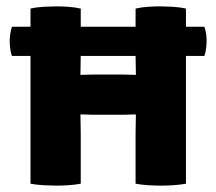

<svg xmlns="http://www.w3.org/2000/svg" viewBox="-20 -578 680 604"><path d="M17.5 -402Q13.5 -413.5 12 -426.5Q10.5 -439.5 10.5 -448.5Q10.5 -456.5 12 -469.2Q13.5 -482 17.5 -494H623Q627 -482 628.5 -471Q630 -460 630 -450.5Q630 -440.5 628.5 -427Q627 -413.5 623 -402ZM277 -217Q270 -217 262.5 -217.2Q255 -217.5 247.8 -217.8Q240.5 -218 233 -218Q210 -218 186.2 -217.5Q162.5 -217 139 -217V-343.5Q162.5 -343.5 186.2 -343Q210 -342.5 233 -342.5Q240.5 -342.5 247.8 -342.8Q255 -343 262.5 -343.2Q270 -343.5 277 -343.5H364.5Q371.5 -343.5 378.8 -343.2Q386 -343 393 -342.8Q400 -342.5 407.5 -342.5Q431 -342.5 453.8 -343Q476.5 -343.5 500 -343.5V-217Q476.5 -217 453.8 -217.5Q431 -218 407.5 -218Q400 -218 393 -217.8Q386 -217.5 378.8 -217.2Q371.5 -217 364.5 -217ZM234 0Q214 3.5 193 4.8Q172 6 157 6Q143 6 119 4.8Q95 3.5 76 0V-551Q95 -555.5 119 -556.8Q143 -558 157 -558Q172 -558 193 -556.8Q214 -555.5 234 -551V-405Q234 -388.5 233.5 -373.2Q233 -358 233 -342.5V-218Q233 -202 233.5 -189Q234 -176 234 -159ZM406.5 -159Q406.5 -176 407 -189Q407.5 -202 407.5 -218V-342.5Q407.5 -358 407 -373.2Q406.5 -388.5 406.5 -405V-551Q426 -555.5 447.2 -556.8Q468.5 -558 483.5 -558Q497.5 -558 521.5 -556.8Q545.5 -555.5 565 -551V0Q544 3.5 522.8 4.8Q501.5 6 485.5 6Q469.5 6 448.2 4.8Q427 3.5 406.5 0Z"/></svg>

Font: Signika SC
Style: Regular
Weight: 300
Designer: Anna Giedryś
Foundry: Anna Giedryś
Version: Version 2.000